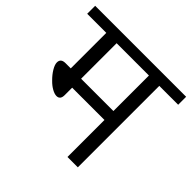

<svg xmlns="http://www.w3.org/2000/svg" viewBox="-171 -786 948 948"><g transform="rotate(45 302.5 -312.5)"><path d="M416.5 -568.8H190.9V-320.8H416.5ZM416.5 0V-258.3H190.9V-206.1Q190.9 -174.3 165 -174.3Q151.4 -174.3 132.8 -184.6Q114.3 -194.8 96.7 -212.9Q75.7 -233.4 62.5 -255.6Q49.3 -277.8 49.3 -293Q49.3 -320.8 82 -320.8H118.7V-568.8H-14.6V-624.5H620.6V-568.8H488.8V0Z"/></g></svg>

Font: Khula Regular
Style: Regular
Weight: 400
Designer: Erin McLaughlin, Steve Matteson
Version: Version 1.000;PS 1.0;hotconv 1.0.72;makeotf.lib2.5.5900